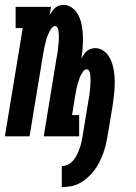

<svg xmlns="http://www.w3.org/2000/svg" viewBox="-36 -558 556 786"><path d="M217 208V122Q230 122 242.5 115.5Q255 109 264 98.5Q273 88 279 75.5Q285 63 289.5 50.5Q294 38 297 25.5Q300 13 302 0Q308 -35 313.5 -70Q319 -105 325 -140Q326 -147 327.5 -154Q329 -161 330 -168.5Q331 -176 331.5 -183Q332 -190 333 -197.5Q334 -205 334 -212Q334 -219 334.5 -226Q335 -233 334.5 -240Q334 -247 333 -254Q332 -261 329 -267.5Q326 -274 319 -274Q311 -274 306 -267.5Q301 -261 297 -254Q293 -247 290.5 -240Q288 -233 285.5 -225.5Q283 -218 281 -211Q279 -204 277.5 -197Q276 -190 275 -182.5Q274 -175 272 -168L259 -87H288V0H143L195 -317Q196 -324 197.5 -331Q199 -338 200 -345.5Q201 -353 201.5 -360Q202 -367 203 -374.5Q204 -382 204.5 -389Q205 -396 205 -403Q205 -410 204.5 -417Q204 -424 203.5 -431Q203 -438 199.5 -444.5Q196 -451 189 -451Q182 -451 176.5 -444.5Q171 -438 167.5 -431Q164 -424 161 -417Q158 -410 155.5 -403Q153 -396 151.5 -388.5Q150 -381 148 -374Q146 -367 145 -359.5Q144 -352 142 -345L85 0H-16L57 -443H28V-530H173L167 -496Q172 -504 177.5 -512Q183 -520 190 -526Q197 -532 206 -535Q215 -538 224 -538Q240 -538 254 -529.5Q268 -521 277 -508.5Q286 -496 291.5 -481Q297 -466 299.5 -450Q302 -434 303 -418Q304 -402 303.5 -385Q303 -368 301.5 -351.5Q300 -335 297 -318Q302 -326 307 -334.5Q312 -343 319.5 -349Q327 -355 336 -358Q345 -361 354 -361Q371 -361 385.5 -351.5Q400 -342 409 -328.5Q418 -315 423 -299Q428 -283 430.5 -266Q433 -249 433.5 -231.5Q434 -214 433 -196Q432 -178 429.5 -160.5Q427 -143 425 -125L404 0Q401 18 396.5 36.5Q392 55 385.5 72.5Q379 90 370 107.5Q361 125 349 140.5Q337 156 322 169.5Q307 183 290 192Q273 201 254.5 204.5Q236 208 217 208Z"/></svg>

Font: Iosevka Slab
Style: Bold Italic
Weight: 700
Italic angle: -9°
Monospace: yes
Designer: Belleve Invis
Foundry: Belleve Invis
Version: Version 11.1.0; ttfautohint (v1.8.3)